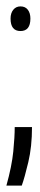

<svg xmlns="http://www.w3.org/2000/svg" viewBox="-22 -450 125 600"><path d="M-2 130Q15 69 19.5 23.5Q24 -22 24 -53H78Q78 8 66.5 56.5Q55 105 46 130ZM42 -353Q11 -353 11 -392Q11 -409 19.5 -419.5Q28 -430 42 -430Q57 -430 65 -419.5Q73 -409 73 -392Q73 -353 42 -353Z"/></svg>

Font: Bricolage Grotesque 48pt Condensed ExtraLight
Style: Regular
Weight: 200
Width: 3
Designer: Mathieu Triay
Foundry: Atelier Triay
Version: Version 1.000; ttfautohint (v1.8.4.7-5d5b);gftools[0.9.32]